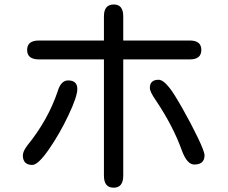

<svg xmlns="http://www.w3.org/2000/svg" viewBox="-20 -786 1040 874"><path d="M103.5 -558.6Q103.5 -601.6 157.2 -601.6H453.1V-711.9Q453.1 -765.6 498 -765.6Q541 -765.6 541 -711.9V-601.6H843.8Q896.5 -601.6 896.5 -558.6Q896.5 -515.6 843.8 -515.6H541V13.7Q541 68.4 497.1 68.4Q453.1 68.4 453.1 13.7V-515.6H157.2Q103.5 -515.6 103.5 -558.6ZM752 -385.7Q771.5 -361.3 810.5 -292.5Q849.6 -223.6 880.4 -159.7Q911.1 -95.7 911.1 -79.1Q911.1 -37.1 864.3 -37.1Q831.1 -37.1 807.6 -101.6Q768.6 -210.9 689.5 -329.1Q662.1 -368.2 662.1 -385.7Q662.1 -422.9 702.1 -422.9Q722.7 -422.9 752 -385.7ZM332 -380.9Q332 -346.7 291.5 -261.2Q251 -175.8 202.1 -105.5Q153.3 -35.2 127 -35.2Q84 -35.2 84 -79.1Q84 -96.7 104.5 -124Q198.2 -239.3 242.2 -369.1Q256.8 -419.9 290 -419.9Q332 -419.9 332 -380.9Z"/></svg>

Font: jf-openhuninn-1.1
Style: Regular
Weight: 400
Designer: [Kosugi Maru]
      Designed by Motoya company      

      [Varela Round]
      Joe Prince(Latin component); Avraham Co
Foundry: justfont CO.,LTD.
Version: 1.1